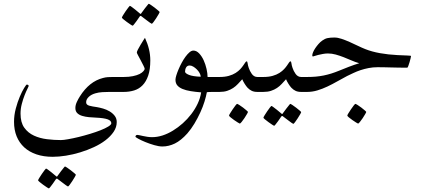

<svg xmlns="http://www.w3.org/2000/svg" viewBox="-20 -496 2290 1036"><path d="M639.2 0H570.3Q552.2 0 532 1.2Q511.7 2.4 493.7 7.8Q471.7 14.2 458.3 27.3Q444.8 40.5 444.8 55.7Q444.8 63.5 449.2 67.6Q453.6 71.8 461.4 74.2Q469.2 76.7 480 78.4Q490.7 80.1 502.9 82Q517.6 84.5 536.4 89.8Q555.2 95.2 571.5 105Q587.9 114.7 598.9 128.9Q609.9 143.1 609.9 162.6Q609.9 190.4 593.3 215.1Q576.7 239.7 549.3 260.7Q522 281.7 486.3 298.1Q450.7 314.5 412.4 326.2Q374 337.9 335.7 344Q297.4 350.1 264.2 350.1Q215.3 350.1 176.5 336.9Q137.7 323.7 110.8 299.1Q84 274.4 69.8 239.7Q55.7 205.1 55.7 161.1Q55.7 125.5 65.2 89.8Q74.7 54.2 86.9 25.4Q99.1 -3.4 110.4 -21.5Q121.6 -39.6 124.5 -39.6Q128.4 -39.6 131.6 -37.6Q134.8 -35.6 134.8 -31.7Q134.8 -29.8 127.9 -16.6Q121.1 -3.4 112.8 17.6Q104.5 38.6 97.7 64.5Q90.8 90.3 90.8 117.2Q90.8 165 111.1 193.1Q131.3 221.2 163.3 235.8Q195.3 250.5 233.6 255.1Q272 259.8 308.6 259.8Q322.3 259.8 348.1 255.1Q374 250.5 404.3 243.2Q434.6 235.8 465.8 226.3Q497.1 216.8 522.5 206.8Q547.9 196.8 564.2 186.8Q580.6 176.8 580.6 168.9Q580.6 154.8 560.3 147.7Q540 140.6 497.6 138.7Q479 138.2 459.7 136.2Q440.4 134.3 423.8 129.4Q407.2 124.5 397 114.5Q386.7 104.5 386.7 86.9Q386.7 70.8 394.8 53.7Q402.8 36.6 411.1 23.9Q461.9 -56.6 535.6 -75.2Q549.8 -79.1 562.3 -79.8Q574.7 -80.6 589.8 -80.6H639.2Q651.4 -80.6 658.7 -76.9Q666 -73.2 669.4 -67.9Q672.9 -62.5 673.8 -55.4Q674.8 -48.3 674.8 -40.5Q674.8 -32.7 673.8 -25.6Q672.9 -18.6 669.4 -12.9Q666 -7.3 658.9 -3.7Q651.9 0 639.2 0ZM389.2 446.8Q389.2 449.2 383.3 459.5Q377.4 469.7 370.1 481Q362.8 492.2 356 501.2Q349.1 510.3 346.7 510.3Q345.2 510.3 336.7 504.2Q328.1 498 317.9 490.2Q306.2 481.9 291.5 470.2Q289.1 467.8 286.6 467.8Q284.7 467.8 282.2 470.2Q272.5 484.4 264.6 495.6Q257.3 505.4 251.5 512.9Q245.6 520.5 243.7 520.5Q241.7 520.5 232.4 514.4Q223.1 508.3 212.6 500.7Q202.1 493.2 193.8 486.1Q185.5 479 185.5 477.1Q185.5 474.6 191.7 464.4Q197.8 454.1 205.6 442.9Q213.4 431.6 220.2 422.6Q227.1 413.6 228 413.6Q231.4 413.6 239.7 420.2Q248 426.8 257.3 433.6Q268.1 441.9 280.8 453.1Q284.7 457 286.6 457Q288.6 457 291.5 451.7Q301.3 438 309.6 427.2Q316.9 418.5 323 410.4Q329.1 402.3 330.6 402.3Q332.5 402.3 342.3 408.7Q352.1 415 362.3 423.1Q372.6 431.2 380.9 438.2Q389.2 445.3 389.2 446.8Z M791 -169.9Q791 -121.1 779.8 -88.4Q768.6 -55.7 749.3 -35.9Q730 -16.1 703.9 -8.1Q677.7 0 647.5 0H623.5Q611.3 0 604.2 -3.7Q597.2 -7.3 593.8 -12.9Q590.3 -18.6 589.4 -25.6Q588.4 -32.7 588.4 -40.5Q588.4 -48.3 589.4 -55.4Q590.3 -62.5 593.8 -67.9Q597.2 -73.2 604.2 -76.9Q611.3 -80.6 623.5 -80.6H647.5Q675.3 -80.6 696.8 -85Q718.3 -89.4 733.4 -96.7Q747.1 -104 753.9 -112.1Q760.7 -120.1 760.7 -124.5Q760.7 -128.4 754.2 -141.6Q747.6 -154.8 739.7 -169.7Q731.9 -184.6 725.1 -197Q718.3 -209.5 718.3 -212.9Q718.3 -217.3 724.4 -229.2Q730.5 -241.2 738.3 -253.9Q746.1 -266.6 753.2 -278.1Q760.3 -289.6 762.2 -292Q776.9 -259.8 783.9 -230.2Q791 -200.7 791 -169.9ZM841.3 -431.2Q841.3 -428.7 835.4 -418.5Q829.6 -408.2 822.3 -397Q814.9 -385.7 808.1 -376.7Q801.3 -367.7 798.8 -367.7Q797.4 -367.7 788.8 -373.8Q780.3 -379.9 770 -387.7Q758.3 -396 743.7 -407.7Q741.2 -410.2 738.8 -410.2Q736.8 -410.2 734.4 -407.7Q724.6 -393.6 716.8 -382.3Q709.5 -372.6 703.6 -365Q697.8 -357.4 695.8 -357.4Q693.8 -357.4 684.6 -363.5Q675.3 -369.6 664.8 -377.2Q654.3 -384.8 646 -391.8Q637.7 -398.9 637.7 -400.9Q637.7 -403.3 643.8 -413.6Q649.9 -423.8 657.7 -435.1Q665.5 -446.3 672.4 -455.3Q679.2 -464.4 680.2 -464.4Q683.6 -464.4 691.9 -457.8Q700.2 -451.2 709.5 -444.3Q720.2 -436 732.9 -424.8Q736.8 -420.9 738.8 -420.9Q740.7 -420.9 743.7 -426.3Q753.4 -439.9 761.7 -450.7Q769 -459.5 775.1 -467.5Q781.2 -475.6 782.7 -475.6Q784.7 -475.6 794.4 -469.2Q804.2 -462.9 814.5 -454.8Q824.7 -446.8 833 -439.7Q841.3 -432.6 841.3 -431.2Z M1157.2 0H1131.8Q1124.5 0 1118.4 0.2Q1112.3 0.5 1107.4 0.5Q1101.6 1 1096.2 1.5Q1092.3 23.4 1083.5 52Q1074.7 80.6 1060.8 110.8Q1046.9 141.1 1029.1 170.9Q1011.2 200.7 990.7 224.1Q956.5 262.2 923.6 278.3Q890.6 294.4 856 294.4Q837.4 294.4 812.3 287.1Q787.1 279.8 764.4 270.5Q741.7 261.2 726.3 252.7Q710.9 244.1 710.9 241.7Q710.9 237.8 713.6 234.9Q716.3 231.9 721.2 231.9Q725.6 231.9 733.6 233.9Q741.7 235.8 752.4 238Q763.2 240.2 775.4 242.2Q787.6 244.1 800.8 244.1Q828.6 244.1 857.2 234.9Q885.7 225.6 913.3 208.7Q940.9 191.9 966.1 169.4Q991.2 147 1012 119.9Q1032.7 92.8 1046.6 63.2Q1060.5 33.7 1065.4 2.4Q1034.7 0 1009 -4.2Q983.4 -8.3 965.1 -15.9Q946.8 -23.4 936.8 -35.2Q926.8 -46.9 926.8 -65.9Q926.8 -74.2 931.4 -89.4Q936 -104.5 943.4 -121.8Q950.7 -139.2 960.4 -157.2Q970.2 -175.3 980.7 -189.7Q991.2 -204.1 1002.2 -213.6Q1013.2 -223.1 1023.4 -223.1Q1040 -223.1 1054.4 -208Q1068.8 -192.9 1078.9 -170.9Q1088.9 -148.9 1094.5 -124Q1100.1 -99.1 1100.1 -80.6H1157.2Q1169.4 -80.6 1176.5 -76.9Q1183.6 -73.2 1187 -67.9Q1190.4 -62.5 1191.4 -55.4Q1192.4 -48.3 1192.4 -40.5Q1192.4 -32.7 1191.4 -25.6Q1190.4 -18.6 1187 -12.9Q1183.6 -7.3 1176.5 -3.7Q1169.4 0 1157.2 0ZM1063 -82Q1063 -90.8 1057.1 -101.6Q1051.3 -112.3 1042.2 -121.3Q1033.2 -130.4 1022.9 -136.5Q1012.7 -142.6 1003.4 -142.6Q990.7 -142.6 984.6 -132.6Q978.5 -122.6 978.5 -109.4Q978.5 -100.6 999.5 -92Q1020.5 -83.5 1063 -82Z M1394 0H1368.7Q1350.6 0 1338.4 -5.9Q1326.2 -11.7 1315.9 -22.5Q1308.6 -30.3 1300.3 -43.5Q1292 -56.6 1287.1 -68.4Q1275.4 -55.7 1263.9 -43.2Q1252.4 -30.8 1238 -21.2Q1223.6 -11.7 1206.1 -5.9Q1188.5 0 1164.6 0H1140.6Q1128.4 0 1121.3 -3.7Q1114.3 -7.3 1110.8 -12.9Q1107.4 -18.6 1106.4 -25.6Q1105.5 -32.7 1105.5 -40.5Q1105.5 -48.3 1106.4 -55.4Q1107.4 -62.5 1110.8 -67.9Q1114.3 -73.2 1121.3 -76.9Q1128.4 -80.6 1140.6 -80.6H1164.6Q1193.4 -80.6 1214.8 -86.7Q1236.3 -92.8 1251.5 -102.5Q1266.6 -112.3 1276.4 -122.8Q1286.1 -133.3 1292.7 -143.1Q1299.3 -152.8 1303.5 -158.9Q1307.6 -165 1311 -165Q1314.9 -165 1316.2 -154.1Q1317.4 -143.1 1322.3 -129.4Q1324.7 -121.6 1329.1 -113Q1333.5 -104.5 1338.9 -96.9Q1344.2 -89.4 1351.8 -85Q1359.4 -80.6 1368.7 -80.6H1394Q1406.2 -80.6 1413.3 -76.9Q1420.4 -73.2 1424.1 -67.9Q1427.7 -62.5 1428.7 -55.4Q1429.7 -48.3 1429.7 -40.5Q1429.7 -32.7 1428.7 -25.6Q1427.7 -18.6 1424.1 -12.9Q1420.4 -7.3 1413.3 -3.7Q1406.2 0 1394 0ZM1317.9 107.9Q1317.9 110.4 1312 120.4Q1306.2 130.4 1298.8 141.6Q1291.5 152.8 1283.9 161.9Q1276.4 170.9 1273.9 170.9Q1272.5 170.9 1263.2 165Q1253.9 159.2 1243.4 151.9Q1232.9 144.5 1224.4 137.5Q1215.8 130.4 1215.8 127.4Q1215.8 125 1221.9 115Q1228 105 1235.6 93.8Q1243.2 82.5 1250.2 73.5Q1257.3 64.5 1259.3 64.5Q1261.7 64.5 1271.5 70.6Q1281.2 76.7 1291.5 84.5Q1301.8 92.3 1309.8 99.4Q1317.9 106.4 1317.9 107.9Z M1630.4 0H1605Q1586.9 0 1574.7 -5.9Q1562.5 -11.7 1552.2 -22.5Q1544.9 -30.3 1536.6 -43.5Q1528.3 -56.6 1523.4 -68.4Q1511.7 -55.7 1500.2 -43.2Q1488.8 -30.8 1474.4 -21.2Q1460 -11.7 1442.4 -5.9Q1424.8 0 1400.9 0H1377Q1364.7 0 1357.7 -3.7Q1350.6 -7.3 1347.2 -12.9Q1343.8 -18.6 1342.8 -25.6Q1341.8 -32.7 1341.8 -40.5Q1341.8 -48.3 1342.8 -55.4Q1343.8 -62.5 1347.2 -67.9Q1350.6 -73.2 1357.7 -76.9Q1364.7 -80.6 1377 -80.6H1400.9Q1429.7 -80.6 1451.2 -86.7Q1472.7 -92.8 1487.8 -102.5Q1502.9 -112.3 1512.7 -122.8Q1522.5 -133.3 1529.1 -143.1Q1535.6 -152.8 1539.8 -158.9Q1543.9 -165 1547.4 -165Q1551.3 -165 1552.5 -154.1Q1553.7 -143.1 1558.6 -129.4Q1561 -121.6 1565.4 -113Q1569.8 -104.5 1575.2 -96.9Q1580.6 -89.4 1588.1 -85Q1595.7 -80.6 1605 -80.6H1630.4Q1642.6 -80.6 1649.7 -76.9Q1656.7 -73.2 1660.4 -67.9Q1664.1 -62.5 1665 -55.4Q1666 -48.3 1666 -40.5Q1666 -32.7 1665 -25.6Q1664.1 -18.6 1660.4 -12.9Q1656.7 -7.3 1649.7 -3.7Q1642.6 0 1630.4 0ZM1605 108.9Q1605 111.3 1599.1 121.6Q1593.3 131.8 1585.9 143.1Q1578.6 154.3 1571.8 163.3Q1564.9 172.4 1562.5 172.4Q1561 172.4 1552.5 166.3Q1543.9 160.2 1533.7 152.3Q1522 144 1507.3 132.3Q1504.9 129.9 1502.4 129.9Q1500.5 129.9 1498 132.3Q1488.3 146.5 1480.5 157.7Q1473.1 167.5 1467.3 175Q1461.4 182.6 1459.5 182.6Q1457.5 182.6 1448.2 176.5Q1439 170.4 1428.5 162.8Q1418 155.3 1409.7 148.2Q1401.4 141.1 1401.4 139.2Q1401.4 136.7 1407.5 126.5Q1413.6 116.2 1421.4 105Q1429.2 93.8 1436 84.7Q1442.9 75.7 1443.8 75.7Q1447.3 75.7 1455.6 82.3Q1463.9 88.9 1473.1 95.7Q1483.9 104 1496.6 115.2Q1500.5 119.1 1502.4 119.1Q1504.4 119.1 1507.3 113.8Q1517.1 100.1 1525.4 89.4Q1532.7 80.6 1538.8 72.5Q1544.9 64.5 1546.4 64.5Q1548.3 64.5 1558.1 70.8Q1567.9 77.1 1578.1 85.2Q1588.4 93.3 1596.7 100.3Q1605 107.4 1605 108.9Z M2177.7 -130.9Q2157.7 -130.9 2134.3 -131.1Q2110.8 -131.3 2088.4 -132.1Q2065.9 -132.8 2046.9 -133.1Q2027.8 -133.3 2016.6 -133.3Q1992.2 -133.3 1969.5 -128.9Q1946.8 -124.5 1926 -117.7Q1905.3 -110.8 1887 -102.1Q1868.7 -93.3 1853 -85.9Q1826.7 -72.3 1800.3 -57.1Q1773.9 -42 1747.1 -29.3Q1720.2 -16.6 1692.9 -8.3Q1665.5 0 1637.2 0H1613.3Q1601.1 0 1594 -3.7Q1586.9 -7.3 1583.5 -12.9Q1580.1 -18.6 1579.1 -25.6Q1578.1 -32.7 1578.1 -40.5Q1578.1 -48.3 1579.1 -55.4Q1580.1 -62.5 1583.5 -67.9Q1586.9 -73.2 1594 -76.9Q1601.1 -80.6 1613.3 -80.6H1637.2Q1661.6 -80.6 1683.6 -82.5Q1705.6 -84.5 1726.1 -88.6Q1746.6 -92.8 1767.1 -99.1Q1787.6 -105.5 1810.1 -114.7Q1834.5 -125 1862.8 -135.7Q1891.1 -146.5 1918.5 -154.8Q1896.5 -161.1 1875.5 -170.4Q1854.5 -179.7 1833.5 -187.7Q1812.5 -195.8 1791.5 -201.7Q1770.5 -207.5 1749.5 -207.5Q1735.4 -207.5 1721.7 -204.8Q1708 -202.1 1696.8 -199.5Q1685.5 -196.8 1678.2 -194.1Q1670.9 -191.4 1668.9 -191.4Q1665 -191.4 1665 -196.8Q1665 -204.1 1669.4 -214.6Q1673.8 -225.1 1681.4 -236.3Q1689 -247.6 1698.5 -258.5Q1708 -269.5 1719.2 -277.3Q1733.4 -287.6 1747.8 -290.5Q1762.2 -293.5 1784.7 -293.5Q1802.2 -293.5 1823.2 -286.4Q1844.2 -279.3 1866.5 -269.5Q1888.7 -259.8 1910.6 -249Q1932.6 -238.3 1951.2 -231Q1985.4 -217.3 2030 -209.2Q2074.7 -201.2 2125 -198.7Q2155.8 -197.3 2176.8 -196.5Q2197.8 -195.8 2197.8 -193.8Q2197.8 -191.9 2195.6 -181.9Q2193.4 -171.9 2189.9 -160.4Q2186.5 -148.9 2183.1 -139.9Q2179.7 -130.9 2177.7 -130.9ZM1956.1 107.9Q1956.1 110.4 1950.2 120.4Q1944.3 130.4 1937 141.6Q1929.7 152.8 1922.1 161.9Q1914.6 170.9 1912.1 170.9Q1910.6 170.9 1901.4 165Q1892.1 159.2 1881.6 151.9Q1871.1 144.5 1862.5 137.5Q1854 130.4 1854 127.4Q1854 125 1860.1 115Q1866.2 105 1873.8 93.8Q1881.3 82.5 1888.4 73.5Q1895.5 64.5 1897.5 64.5Q1899.9 64.5 1909.7 70.6Q1919.4 76.7 1929.7 84.5Q1939.9 92.3 1948 99.4Q1956.1 106.4 1956.1 107.9Z"/></svg>

Font: Accordance
Style: Italic
Weight: 400
Italic angle: -11°
Version: Version 1.2 (build January 31, 2020) Miklal Software Solutio